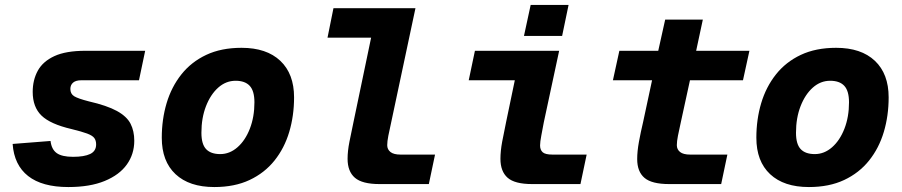

<svg xmlns="http://www.w3.org/2000/svg" viewBox="-20 -743 3640 775"><path d="M256 12Q150 12 93.5 -32.5Q37 -77 31 -162L184 -174Q188 -140 209 -125Q230 -110 275 -110Q320 -110 344 -121.5Q368 -133 368 -160Q368 -176 360.5 -186Q353 -196 331.5 -204Q310 -212 269 -222Q183 -242 147.5 -276.5Q112 -311 112 -372Q112 -420 132.5 -457.5Q153 -495 199.5 -516.5Q246 -538 325 -538H566L541 -419H308Q286 -419 275 -409.5Q264 -400 264 -384Q264 -364 279.5 -354.5Q295 -345 338 -334Q412 -317 452 -295Q492 -273 507 -243.5Q522 -214 522 -175Q522 -121 492 -79Q462 -37 402.5 -12.5Q343 12 256 12Z M845 12Q744 12 688.5 -40Q633 -92 633 -187Q633 -261 652.5 -326.5Q672 -392 712 -442.5Q752 -493 812.5 -521.5Q873 -550 955 -550Q1056 -550 1111.5 -497.5Q1167 -445 1167 -350Q1167 -276 1147.5 -210.5Q1128 -145 1088 -95Q1048 -45 987.5 -16.5Q927 12 845 12ZM869 -121Q907 -121 938.5 -148.5Q970 -176 988.5 -223.5Q1007 -271 1007 -330Q1007 -376 988 -396.5Q969 -417 931 -417Q892 -417 861 -389.5Q830 -362 811.5 -314.5Q793 -267 793 -207Q793 -161 812 -141Q831 -121 869 -121Z M1512 0Q1442 0 1412.5 -25.5Q1383 -51 1383 -102Q1383 -133 1390.5 -171Q1398 -209 1407 -251L1478 -591H1302L1326 -710H1657L1559 -249Q1552 -218 1547.5 -195Q1543 -172 1543 -157Q1543 -140 1556 -129.5Q1569 -119 1597 -119H1736L1711 0Z M2128 0Q2058 0 2029 -25.5Q2000 -51 2000 -102Q2000 -133 2007 -171Q2014 -209 2023 -251L2058 -419H1872L1897 -538H2237L2175 -249Q2170 -222 2165 -196Q2160 -170 2160 -156Q2160 -138 2170.5 -128.5Q2181 -119 2210 -119H2348L2323 0ZM2095 -598 2122 -723H2275L2249 -598Z M2681 0Q2611 0 2581.5 -25Q2552 -50 2552 -101Q2552 -132 2559 -170.5Q2566 -209 2576 -251L2612 -419H2454L2480 -538H2637L2665 -664H2817L2790 -538H3005L2979 -419H2765L2728 -249Q2721 -218 2716.5 -195Q2712 -172 2712 -157Q2712 -140 2725 -129.5Q2738 -119 2766 -119H2916L2891 0Z M3245 12Q3144 12 3088.5 -40Q3033 -92 3033 -187Q3033 -261 3052.5 -326.5Q3072 -392 3112 -442.5Q3152 -493 3212.5 -521.5Q3273 -550 3355 -550Q3456 -550 3511.5 -497.5Q3567 -445 3567 -350Q3567 -276 3547.5 -210.5Q3528 -145 3488 -95Q3448 -45 3387.5 -16.5Q3327 12 3245 12ZM3269 -121Q3307 -121 3338.5 -148.5Q3370 -176 3388.5 -223.5Q3407 -271 3407 -330Q3407 -376 3388 -396.5Q3369 -417 3331 -417Q3292 -417 3261 -389.5Q3230 -362 3211.5 -314.5Q3193 -267 3193 -207Q3193 -161 3212 -141Q3231 -121 3269 -121Z"/></svg>

Font: Geist Mono ExtraBold
Style: Italic
Weight: 800
Italic angle: -12°
Monospace: yes
Designer: Basement.studio, Andrés Briganti, Mateo Zaragoza
Foundry: Basement.studio, Vercel, Andrés Briganti, Guido Ferreyra, Mateo Zaragoza
Version: Version 1.500; ttfautohint (v1.8.4.7-5d5b)